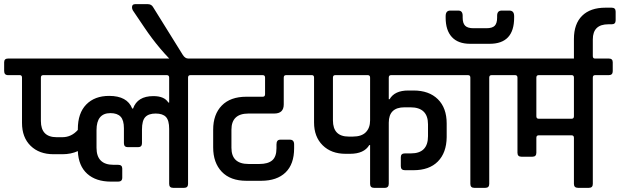

<svg xmlns="http://www.w3.org/2000/svg" viewBox="-44 -905 2986 925"><path d="M-5 -623H938Q958 -623 958 -605V-562Q958 -543 938 -543H873Q862 -543 862 -531V-19Q862 0 843 0H790Q771 0 771 -19V-284Q771 -325 755.5 -341.5Q740 -358 706 -358Q672 -358 656 -341Q640 -324 640 -281V-215Q640 -196 621 -196H572Q553 -196 553 -215V-287Q553 -326 537 -343Q521 -360 488 -360Q421 -360 421 -278V-193Q421 -111 503 -111H525Q545 -111 545 -93V-49Q545 -30 525 -30H491Q418 -30 376 -68Q334 -106 331 -177Q298 -162 257 -162H214Q145 -162 103.5 -202.5Q62 -243 62 -313V-531Q62 -542 53 -543H-5Q-24 -543 -24 -563V-605Q-24 -623 -5 -623ZM771 -411V-531Q771 -542 761 -543H164Q153 -543 153 -531V-322Q153 -244 229 -244H256Q300 -244 331 -279V-283Q331 -360 371.5 -401.5Q412 -443 482 -443Q569 -443 593 -382H597Q618 -442 695 -442Q748 -442 767 -411Z M863 -623H868V-585H810Q724 -665 652 -772L596 -855Q592 -862 592 -870Q592 -885 607 -885H668Q686 -885 694 -870L837 -640Q848 -623 863 -623Z M1143 -439H1222Q1233 -439 1233 -451V-531Q1233 -543 1222 -543H929Q910 -543 910 -562V-605Q910 -623 929 -623H1411Q1431 -623 1431 -605V-562Q1431 -543 1411 -543H1334Q1323 -543 1323 -531V-402Q1323 -358 1277 -358H1153Q1071 -358 1071 -280V-193Q1071 -115 1153 -115H1206Q1247 -115 1267.5 -132.5Q1288 -150 1288 -191V-209Q1288 -232 1306 -232H1353Q1373 -232 1373 -209V-191Q1373 -114 1331.5 -74Q1290 -34 1214 -34H1143Q1066 -34 1024.5 -77.5Q983 -121 983 -195V-280Q983 -354 1024.5 -396.5Q1066 -439 1143 -439Z M1829 -314V-20Q1829 0 1810 0H1758Q1739 0 1739 -19V-206H1735Q1710 -164 1642 -164H1621Q1552 -164 1510.5 -205Q1469 -246 1469 -315V-531Q1469 -542 1460 -543H1402Q1383 -543 1383 -563V-605Q1383 -623 1402 -623H2154Q2174 -623 2174 -605V-562Q2174 -543 2154 -543H1840Q1829 -543 1829 -531V-427H1833Q1857 -469 1923 -469H1948Q2023 -469 2065.5 -427Q2108 -385 2108 -310V-244Q2107 -169 2065.5 -127Q2024 -85 1948 -85H1907Q1887 -85 1887 -104V-148Q1887 -166 1907 -166H1936Q2018 -166 2018 -249V-306Q2018 -388 1933 -388H1905Q1829 -388 1829 -314ZM1636 -247H1656Q1698 -247 1718.5 -268Q1739 -289 1739 -325V-531Q1739 -543 1728 -543H1571Q1560 -543 1560 -531V-325Q1560 -247 1636 -247Z M2294 0H2241Q2222 0 2222 -19V-531Q2222 -543 2211 -543H2146Q2126 -543 2126 -562V-605Q2126 -623 2146 -623H2389Q2409 -623 2409 -605V-562Q2409 -543 2389 -543H2324Q2313 -543 2313 -531V-19Q2313 0 2294 0ZM2315 -694H2221Q2163 -694 2133 -726.5Q2103 -759 2103 -820V-827Q2103 -854 2125 -854H2164Q2185 -854 2185 -829V-820Q2185 -793 2197 -781Q2209 -769 2237 -769H2299Q2328 -769 2339.5 -781Q2351 -793 2351 -820V-829Q2351 -854 2373 -854H2410Q2433 -854 2433 -827V-820Q2433 -694 2315 -694Z M2721 -345V-531Q2721 -542 2712 -543H2551Q2540 -543 2540 -531V-345Q2540 -333 2551 -333H2710Q2721 -333 2721 -345ZM2710 -253H2551Q2540 -253 2540 -241V-169Q2540 -150 2521 -150H2468Q2449 -150 2449 -169V-531Q2449 -542 2439 -543H2380Q2361 -543 2361 -562V-605Q2361 -623 2380 -623H2889Q2908 -623 2908 -605V-562Q2908 -543 2889 -543H2823Q2812 -543 2812 -531V-19Q2812 0 2793 0H2741Q2721 0 2721 -19V-241Q2721 -253 2710 -253Z M2822 -623V-579H2721V-717Q2721 -790 2760.5 -829Q2800 -868 2873 -868H2903Q2922 -868 2922 -849V-807Q2922 -788 2903 -788H2887Q2812 -788 2812 -715V-635Q2812 -623 2822 -623Z"/></svg>

Font: Rajdhani Semibold
Style: Regular
Weight: 600
Designer: Satya Rajpurohit, Jyotish Sonowal
Foundry: Indian Type Foundry
Version: Version 1.200;PS 1.0;hotconv 1.0.78;makeotf.lib2.5.61930; tt